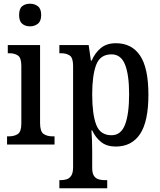

<svg xmlns="http://www.w3.org/2000/svg" viewBox="-20 -779 865 1035"><path d="M142 -637Q116 -637 99.5 -651Q83 -665 83 -698Q83 -732 99.5 -745.5Q116 -759 142 -759Q166 -759 184 -745.5Q202 -732 202 -698Q202 -665 184 -651Q166 -637 142 -637ZM18 0V-44H28Q57 -44 76 -56.5Q95 -69 95 -113V-424Q95 -467 77 -479.5Q59 -492 31 -492H22V-536H196V-116Q196 -70 215 -57Q234 -44 263 -44H274V0Z M300 236V192H308Q324 192 339 187.5Q354 183 364 168Q374 153 374 122V-424Q374 -468 355.5 -480Q337 -492 310 -492H300V-536H458L470 -452H474Q492 -494 523.5 -520Q555 -546 605 -546Q690 -546 735 -479.5Q780 -413 780 -268Q780 -124 735 -56.5Q690 11 604 11Q556 11 525.5 -13Q495 -37 477 -76H473Q475 -53 476 -22.5Q477 8 477 38V125Q477 155 486.5 169Q496 183 511 187.5Q526 192 542 192H558V236ZM581 -50Q632 -50 654 -107Q676 -164 676 -271Q676 -376 654 -431Q632 -486 581 -486Q520 -486 498.5 -429.5Q477 -373 477 -270Q477 -164 498.5 -107Q520 -50 581 -50Z"/></svg>

Font: Noto Serif Tamil Condensed Medium
Style: Italic
Weight: 500
Width: 3
Italic angle: -12°
Designer: Indian Type Foundry, Tom Grace, and the Monotype Design Team
Foundry: Monotype Imaging Inc.
Version: Version 2.003; ttfautohint (v1.8.4.7-5d5b)